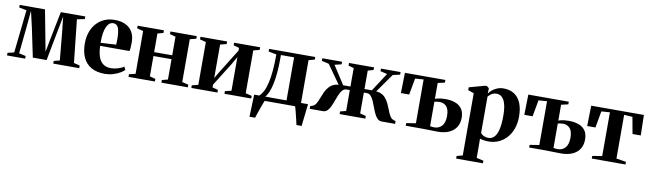

<svg xmlns="http://www.w3.org/2000/svg" viewBox="-41 -1096 6397 1893"><g transform="rotate(10 3157.0 -149.0)"><path d="M6.5 0V-26.5L71 -41.5L117.5 -472L43 -486.5V-512.5H296L347 -244L374 -101.5L401 -244L454.5 -512.5H699.5V-486.5L623 -470.5L669 -41.5L729 -26.5V0H469V-26.5L527.5 -41.5L502 -314L485 -474L454 -314.5L398.5 -23H260.5L199.5 -314.5L162.5 -474.5L148 -314.5L120 -41.5L188 -26.5V0Z M987.5 11.5Q903 11.5 848.5 -20.5Q794 -52.5 767.5 -111.2Q741 -170 741 -249.5Q741 -315 760 -366.8Q779 -418.5 813 -455Q847 -491.5 892.5 -510.5Q938 -529.5 992 -529.5Q1086.5 -529.5 1140 -481.5Q1193.5 -433.5 1195 -342.5Q1195 -309.5 1193.2 -287.2Q1191.5 -265 1187.5 -252.5H894Q895.5 -203 904.8 -165.8Q914 -128.5 931.5 -103.8Q949 -79 975.2 -66.5Q1001.5 -54 1036.5 -54Q1069.5 -54 1106.5 -65.2Q1143.5 -76.5 1165 -93L1179.5 -61.5Q1164.5 -45.5 1134.8 -28.5Q1105 -11.5 1066.8 0Q1028.5 11.5 987.5 11.5ZM893 -283 1047.5 -291.5Q1048.5 -306 1048.8 -319.5Q1049 -333 1049.5 -347.5Q1049.5 -419.5 1035.5 -457.2Q1021.5 -495 983.5 -495Q963.5 -495 946.8 -482.8Q930 -470.5 917.8 -444.5Q905.5 -418.5 899 -378.5Q892.5 -338.5 893 -283Z M1222.5 0V-26.5L1286 -41.5V-470.5L1223.5 -486V-512.5H1486.5V-486L1429 -470.5V-284L1610 -284.5V-470.5L1552 -486V-512.5H1815.5V-486L1753 -470.5V-41.5L1816.5 -26.5V0H1551.5V-26.5L1610 -41.5V-245.5L1429 -245V-41.5L1486.5 -26.5V0Z M1851.5 0V-26.5L1914 -41.5V-470.5L1852.5 -486.5V-512.5H2119.5V-486.5L2056.5 -470.5V-135.5L2102.5 -213L2246 -443V-470.5L2189.5 -486.5V-512.5H2450V-486.5L2388.5 -470.5V-41.5L2451 -26.5V0H2183V-26.5L2246 -41.5V-378L2200 -298L2056.5 -69V-41.5L2113 -26.5V0Z M2509.5 0V-37L2522.5 -41Q2547 -62.5 2565.2 -99.2Q2583.5 -136 2595.5 -189.2Q2607.5 -242.5 2613.5 -312.5Q2619.5 -382.5 2619.5 -470.5L2539.5 -486.5V-512.5H3001.5V-486.5L2942 -470.5V0ZM2583 -42H2797V-473H2665V-436Q2665 -360 2659.2 -295.8Q2653.5 -231.5 2642.5 -181Q2631.5 -130.5 2616.5 -95.2Q2601.5 -60 2583 -42ZM2465.5 180Q2466.5 145.5 2467.8 108.5Q2469 71.5 2470.5 33.2Q2472 -5 2473 -42.5H2638L2586.5 -3Q2581 10 2572.2 33.8Q2563.5 57.5 2553.5 85.2Q2543.5 113 2535 138.5Q2526.5 164 2521.5 180ZM2935.5 180Q2931.5 161 2925.5 135.5Q2919.5 110 2913 83.5Q2906.5 57 2900.5 34Q2894.5 11 2890 -2L2867.5 -42H3012.5Q3010 -23 3007.5 0Q3005 23 3002.2 47.8Q2999.5 72.5 2996.8 96.5Q2994 120.5 2991.5 142Q2989 163.5 2987.5 180Z M3036.5 0V-27L3062 -36Q3082 -44 3095.2 -67.5Q3108.5 -91 3120 -122.2Q3131.5 -153.5 3146.2 -185Q3161 -216.5 3184 -241.5Q3207 -266.5 3242.8 -277.5Q3278.5 -288.5 3332 -278L3307 -240L3144 -470L3072.5 -486.5V-512.5H3270V-486.5L3202 -470L3321 -286H3394V-470.5L3339.5 -486.5V-512.5H3590.5V-486.5L3534.5 -470.5V-286H3608.5L3728 -470L3659.5 -486.5V-512.5H3856V-486.5L3784.5 -470L3621.5 -240L3596.5 -278Q3650.5 -288.5 3686 -277.5Q3721.5 -266.5 3744 -241.2Q3766.5 -216 3781.2 -184.5Q3796 -153 3807.5 -122Q3819 -91 3832.5 -67.5Q3846 -44 3866.5 -36L3891.5 -27V0H3758Q3732 0 3714 -18Q3696 -36 3682.5 -64.5Q3669 -93 3657.5 -125Q3646 -157 3633.5 -185.5Q3621 -214 3604.5 -232.2Q3588 -250.5 3564 -250.5H3534.5V-41.5L3593.5 -26.5V0H3336V-26.5L3394 -41.5V-250.5H3361Q3337.5 -250.5 3321 -232.2Q3304.5 -214 3292 -185.5Q3279.5 -157 3268.2 -125Q3257 -93 3243.8 -64.5Q3230.5 -36 3212.8 -18Q3195 0 3169.5 0Z M4317 3Q4305.5 3 4284.2 2.5Q4263 2 4238.5 1.5Q4214 1 4191.8 0.5Q4169.5 0 4155 0H3998V-26.5L4092.5 -41.5V-480L4008 -474L3978 -309H3895L3899.5 -512.5H4304.5V-486L4235 -470V-311.5Q4247.5 -316 4262.8 -319.5Q4278 -323 4297 -325Q4316 -327 4339 -327Q4394.5 -327 4437 -311.5Q4479.5 -296 4503.5 -262Q4527.5 -228 4527.5 -173Q4527.5 -117.5 4502.5 -78.2Q4477.5 -39 4430.5 -18Q4383.5 3 4317 3ZM4277.5 -33Q4324.5 -33 4353.5 -65.8Q4382.5 -98.5 4382.5 -166Q4382.5 -231 4355.8 -260Q4329 -289 4288 -289Q4274 -289 4259.2 -287Q4244.5 -285 4235 -282V-38Q4242.5 -35.5 4254 -34.2Q4265.5 -33 4277.5 -33Z M4543.5 232.5V206.5L4602.5 190.5V-432L4543.5 -453V-481L4701 -524.5H4718.5L4741 -506.5L4739.5 -452Q4747 -467 4767.8 -485.2Q4788.5 -503.5 4818.8 -516.8Q4849 -530 4885 -530Q4948 -530 4992.2 -501.2Q5036.5 -472.5 5059.5 -417Q5082.5 -361.5 5082.5 -281.5Q5082.5 -214.5 5062.8 -160.2Q5043 -106 5008.2 -67.8Q4973.5 -29.5 4927.5 -9.2Q4881.5 11 4829 11Q4802 11 4777 7Q4752 3 4741 -1.5L4742 70.5V190.5L4811.5 206.5V232.5ZM4819.5 -23.5Q4856 -23.5 4880.2 -50Q4904.5 -76.5 4916.5 -129.8Q4928.5 -183 4928.5 -262.5Q4928.5 -320 4920.8 -359Q4913 -398 4899 -421.8Q4885 -445.5 4866.5 -456.2Q4848 -467 4827.5 -467Q4804 -467 4787 -458.8Q4770 -450.5 4759.2 -440.2Q4748.5 -430 4742 -422.5V-60Q4751 -45 4772.8 -34.2Q4794.5 -23.5 4819.5 -23.5Z M5552.5 3Q5541 3 5519.8 2.5Q5498.5 2 5474 1.5Q5449.5 1 5427.2 0.5Q5405 0 5390.5 0H5233.5V-26.5L5328 -41.5V-480L5243.5 -474L5213.5 -309H5130.5L5135 -512.5H5540V-486L5470.5 -470V-311.5Q5483 -316 5498.2 -319.5Q5513.5 -323 5532.5 -325Q5551.5 -327 5574.5 -327Q5630 -327 5672.5 -311.5Q5715 -296 5739 -262Q5763 -228 5763 -173Q5763 -117.5 5738 -78.2Q5713 -39 5666 -18Q5619 3 5552.5 3ZM5513 -33Q5560 -33 5589 -65.8Q5618 -98.5 5618 -166Q5618 -231 5591.2 -260Q5564.5 -289 5523.5 -289Q5509.5 -289 5494.8 -287Q5480 -285 5470.5 -282V-38Q5478 -35.5 5489.5 -34.2Q5501 -33 5513 -33Z M5860.5 0V-26.5L5957.5 -42V-480L5872.5 -474L5843 -308H5760L5764.5 -512.5H6292L6296.5 -308H6214L6184 -474L6100 -480V-42L6198 -26.5V0Z"/></g></svg>

Font: Merriweather 120pt
Style: Bold
Weight: 700
Designer: Eben Sorkin
Foundry: Eben Sorkin
Version: Version 2.100